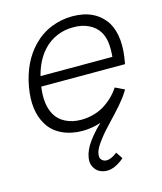

<svg xmlns="http://www.w3.org/2000/svg" viewBox="-121 -666 846 1005"><g transform="rotate(-15 301.5 -164.0)"><path d="M133.5 -112.5Q152 -79 188.8 -60.8Q225.5 -42.5 272 -42.5Q338 -42.5 392.5 -73Q421 -90 444 -111.8Q467 -133.5 484.5 -160.5L534.5 -136.5L526 -123Q507.5 -93.5 478.8 -60.8Q450 -28 408.5 15.5L375 52Q329.5 106 318.5 133.5Q313.5 144.5 312.5 155Q309.5 173.5 317.5 183.5Q328.5 197 346 197Q370.5 197 404 171L428 207.5Q404 228.5 375 241.5Q353.5 250 334.5 250Q315.5 250 298.2 242.2Q281 234.5 272 221Q251 195 258.5 156.5Q261.5 137.5 271 117.5Q287 81 333.5 30Q334.5 28.5 342.2 20.8Q350 13 364.5 -1Q315.5 15.5 263.5 15.5Q233.5 15.5 205.5 9.5Q177.5 3.5 153.5 -8Q129.5 -19.5 110.2 -36.5Q91 -53.5 78 -76Q30 -154.5 52 -280Q75.5 -409 151 -487.5Q195 -533 250.5 -555.5Q306 -578 366.5 -578Q491 -578 549 -488.5Q597 -407.5 568.5 -264.5H114.5Q101 -169 133.5 -112.5ZM125 -318.5H514.5Q518.5 -362 514.5 -394.5Q510.5 -427 496 -453Q476 -486.5 438.8 -504.2Q401.5 -522 356 -521Q333.5 -521.5 311.2 -517.2Q289 -513 268 -504.2Q247 -495.5 228 -482.2Q209 -469 193.5 -452Q146.5 -401.5 125 -318.5Z"/></g></svg>

Font: Russisch Sans Light
Style: Italic
Weight: 300
Italic angle: -10°
Designer: Michael Sharanda (font) & Cristiano Sobral (main changes)
Foundry: Michael Sharanda
Version: Version 2.00;September 8, 2020;FontCreator 13.0.0.2681 64-bi